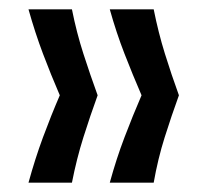

<svg xmlns="http://www.w3.org/2000/svg" viewBox="-20 -473 437 411"><path d="M309 -82H215Q229 -133 246.5 -179Q264 -225 283 -269Q264 -313 246.5 -358Q229 -403 215 -453H309Q319 -403 333 -358Q347 -313 363 -269Q347 -225 332.5 -179Q318 -133 309 -82ZM134 -82H41Q55 -133 72 -179Q89 -225 108 -269Q89 -313 72 -358Q55 -403 41 -453H134Q144 -403 158.5 -358Q173 -313 189 -269Q173 -225 158.5 -179Q144 -133 134 -82Z"/></svg>

Font: Bricolage Grotesque 20pt
Style: Regular
Weight: 400
Version: Version 1.001;gftools[0.9.33.dev8+g029e19f]